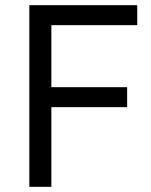

<svg xmlns="http://www.w3.org/2000/svg" viewBox="-20 -720 583 740"><path d="M93 0H178V-307H470V-384H178V-623H509V-700H93Z"/></svg>

Font: HB Figtree Prototype
Style: Regular
Weight: 400
Designer: Alfredo Marco Pradil
Foundry: Hanken Design Co.®
Version: Version 1.002;Glyphs 3.2 (3228)